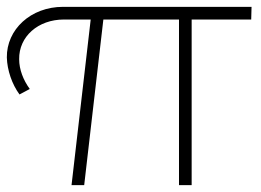

<svg xmlns="http://www.w3.org/2000/svg" viewBox="-22 -541 762 561"><path d="M713 -521H162C68 -521 -3 -455 -2 -373C-1 -336 13 -295 35 -265L65 -281C46 -307 34 -338 34 -368C33 -434 89 -484 165 -484H243L187 0H224L280 -484H501V0H538V-484H712Z"/></svg>

Font: Montserrat ExtraLight
Style: Regular
Weight: 250
Designer: Julieta Ulanovsky
Foundry: Julieta Ulanovsky
Version: Version 4.000